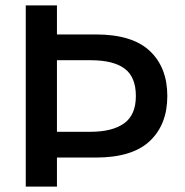

<svg xmlns="http://www.w3.org/2000/svg" viewBox="-20 -688 683 708"><path d="M597 -334Q597 -229 532.5 -168Q468 -107 333 -107H190V0H75V-668H190V-561H333Q468 -561 532.5 -500Q597 -439 597 -334ZM481 -334Q481 -404 439.5 -435Q398 -466 313 -466H190V-202H313Q394 -202 437.5 -233Q481 -264 481 -334Z"/></svg>

Font: Gantari SemiBold
Style: Regular
Weight: 600
Designer: Anugrah Pasau
Foundry: Lafontype
Version: Version 1.000; ttfautohint (v1.8.4)